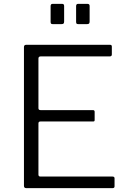

<svg xmlns="http://www.w3.org/2000/svg" viewBox="-20 -974 662 994"><path d="M104 -730Q104 -742 115 -742H550Q559 -742 559 -733V-692Q559 -682 548 -682H191Q179 -682 179 -671V-414Q179 -404 190 -404H461Q470 -404 470 -395V-353Q470 -349 468.5 -347Q467 -345 461 -345H189Q179 -345 179 -335V-70Q179 -60 189 -60H562Q573 -60 573 -51V-9Q573 -5 570.5 -2.5Q568 0 563 0H116Q104 0 104 -12V-730ZM312 -943V-863Q312 -855 309 -852Q306 -849 297 -849H255Q247 -849 244.5 -851.5Q242 -854 242 -861V-942Q242 -954 252 -954H302Q312 -954 312 -943ZM444 -943V-863Q444 -855 441 -852Q438 -849 429 -849H387Q379 -849 376.5 -851.5Q374 -854 374 -861V-942Q374 -954 384 -954H433Q444 -954 444 -943Z"/></svg>

Font: Libre Franklin Light
Style: Regular
Weight: 300
Designer: Pablo Impallari, Rodrigo Fuenzalida, Nhung Nguyen
Foundry: Impallari Type
Version: Version 3.000